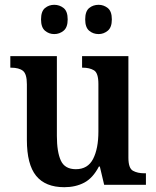

<svg xmlns="http://www.w3.org/2000/svg" viewBox="-20 -770 651 800"><path d="M248 10Q169 10 130.5 -37.5Q92 -85 92 -187V-419Q92 -462 75.5 -475Q59 -488 26 -488H23V-536H217V-204Q217 -137 233.5 -101Q250 -65 296 -65Q346 -65 368 -108Q390 -151 390 -222V-420Q390 -466 371.5 -477Q353 -488 325 -488H322V-536H515V-113Q515 -69 534 -58.5Q553 -48 581 -48H588V0H414L396 -76H392Q367 -28 331 -9Q295 10 248 10ZM391 -628Q368 -628 351.5 -642Q335 -656 335 -689Q335 -723 351.5 -736.5Q368 -750 391 -750Q412 -750 429 -736.5Q446 -723 446 -689Q446 -656 429 -642Q412 -628 391 -628ZM206 -628Q184 -628 167.5 -642Q151 -656 151 -689Q151 -723 167.5 -736.5Q184 -750 206 -750Q228 -750 245 -736.5Q262 -723 262 -689Q262 -656 245 -642Q228 -628 206 -628Z"/></svg>

Font: Noto Serif Ethiopic SemiCondensed SemiBold
Style: Regular
Weight: 600
Width: 4
Designer: Monotype Design Team
Foundry: Monotype Imaging Inc.
Version: Version 2.102; ttfautohint (v1.8.4.7-5d5b)